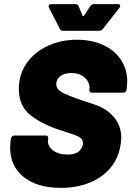

<svg xmlns="http://www.w3.org/2000/svg" viewBox="-20 -900 635 928"><path d="M29 -187Q29 -196 31 -216L33 -230Q34 -237 38.5 -241Q43 -245 49 -245H200Q207 -245 210.5 -241Q214 -237 213 -230L212 -224Q209 -196 234.5 -174.5Q260 -153 308 -153Q347 -153 364 -171Q381 -189 381 -208Q381 -228 362.5 -238Q344 -248 298 -262L271 -271Q186 -298 128.5 -342.5Q71 -387 71 -470Q71 -540 108.5 -594Q146 -648 210.5 -678Q275 -708 352 -708Q422 -708 477.5 -683Q533 -658 564 -611.5Q595 -565 595 -505Q595 -496 593 -476L592 -467Q591 -460 586.5 -456Q582 -452 575 -452H425Q418 -452 414.5 -456Q411 -460 412 -467V-468Q415 -487 405.5 -505Q396 -523 375.5 -535Q355 -547 325 -547Q292 -547 272 -532.5Q252 -518 252 -493Q252 -470 278.5 -454.5Q305 -439 379 -414Q387 -411 440.5 -393.5Q494 -376 530 -334.5Q566 -293 566 -234Q566 -226 564 -208Q551 -107 472 -49.5Q393 8 274 8Q160 8 94.5 -44.5Q29 -97 29 -187ZM215 -870Q215 -880 229 -880H344Q356 -880 360 -870L379 -825Q380 -822 382.5 -822Q385 -822 387 -825L416 -870Q422 -880 435 -880H550Q561 -880 561 -872Q561 -867 557 -862L478 -761Q470 -751 458 -751H285Q273 -751 269 -761L217 -862Q215 -865 215 -870Z"/></svg>

Font: Barlow Black
Style: Italic
Weight: 900
Italic angle: -7°
Designer: Jeremy Tribby
Foundry: Tribby Type
Version: Version 1.408